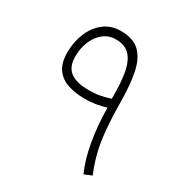

<svg xmlns="http://www.w3.org/2000/svg" viewBox="-158 -777 838 890"><g transform="rotate(30 261.0 -332.5)"><path d="M356.9 -324.7Q329.6 -316.9 303.2 -312.3Q276.9 -307.6 244.1 -307.6Q195.3 -307.6 155.3 -320.3Q115.2 -333 91.3 -365Q67.4 -397 67.4 -455.1Q67.4 -509.3 86.9 -557.1Q106.4 -605 143.8 -634.5Q181.2 -664.1 233.9 -664.1Q300.3 -664.1 335 -630.6Q369.6 -597.2 382.6 -534.7Q395.5 -472.2 396.5 -384.8Q397.5 -290 403.8 -225.3Q410.2 -160.6 422.9 -112.3Q435.5 -64 455.1 -18.1L415 -1.5Q386.7 -64.5 372.3 -147.5Q357.9 -230.5 356.9 -324.7ZM353.5 -370.6V-388.7Q353.5 -461.9 343.5 -513.2Q333.5 -564.5 307.6 -591.6Q281.7 -618.7 232.9 -618.7Q195.8 -618.7 168 -596.7Q140.1 -574.7 124.5 -537.8Q108.9 -501 108.9 -456.5Q108.9 -400.4 141.8 -376Q174.8 -351.6 239.7 -351.6Q272.9 -351.6 299.1 -356.4Q325.2 -361.3 353.5 -370.6Z"/></g></svg>

Font: Estedad-FD ExtraLight
Style: Regular
Weight: 200
Designer: Amin Abedi
Version: Version 7.3